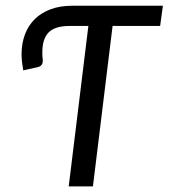

<svg xmlns="http://www.w3.org/2000/svg" viewBox="-20 -662 599 682"><path d="M558.6 -641.6 548.8 -569.8H379.9L310.1 0H224.1L293.9 -569.8H227.5Q175.3 -569.8 152.8 -546.9Q130.4 -523.9 130.4 -476.6Q130.4 -470.2 130.6 -462.6Q130.9 -455.1 131.8 -450.7Q132.8 -441.9 129.4 -434.1Q126 -426.3 113.3 -423.3L62.5 -412.1Q60.1 -426.3 58.3 -441.2Q56.6 -456.1 56.6 -468.8Q56.6 -508.3 68.8 -540.3Q81.1 -572.3 104.2 -594.7Q127.4 -617.2 160.6 -629.4Q193.8 -641.6 236.3 -641.6Z"/></svg>

Font: Carlito
Style: Italic
Weight: 400
Italic angle: -7°
Designer: Lukasz Dziedzic
Foundry: tyPoland Lukasz Dziedzic
Version: Version 1.104